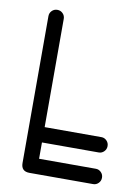

<svg xmlns="http://www.w3.org/2000/svg" viewBox="-77 -712 557 765"><g transform="rotate(10 201.0 -329.5)"><path d="M354 -62Q366 -62 375 -53Q384 -44 384 -31Q384 -18 375 -9Q366 0 354 0H96Q62 0 62 -34V-628Q62 -641 71 -650Q80 -659 93 -659Q106 -659 115 -650Q124 -641 124 -628V-190H354Q366 -190 375 -181Q384 -172 384 -159Q384 -146 375 -137Q366 -128 354 -128H124V-62Z"/></g></svg>

Font: Libertine Sup Medium
Style: Regular
Weight: 500
Designer: Bastien Sozeau
Foundry: NBR — Bastien Sozeau
Version: Version 2.003; ttfautohint (v1.8.4.7-5d5b);gftools[0.9.33]